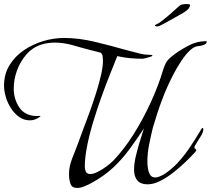

<svg xmlns="http://www.w3.org/2000/svg" viewBox="-121 -888 1044 951"><path d="M261 43Q235 43 228 22Q221 1 221 -20V-30Q221 -64 236.5 -103Q252 -142 264 -174Q274 -203 290 -244.5Q306 -286 323 -333Q340 -380 355 -427.5Q370 -475 379.5 -516.5Q389 -558 389 -586Q389 -597 387.5 -608.5Q386 -620 378 -627L327 -640Q284 -651 239.5 -664Q195 -677 149 -677Q133 -677 116 -674.5Q99 -672 83 -667Q40 -653 9.5 -618Q-21 -583 -37 -538.5Q-53 -494 -53 -450Q-53 -397 -25.5 -356Q2 -315 60 -313Q64 -313 68 -313.5Q72 -314 76 -314Q80 -314 80 -313Q80 -312 75 -308.5Q70 -305 68 -304Q49 -292 27 -292Q-3 -292 -26.5 -309Q-50 -326 -67 -352.5Q-84 -379 -92.5 -408.5Q-101 -438 -101 -464Q-101 -521 -74 -565Q-47 -609 -3 -639Q41 -669 93 -684.5Q145 -700 196 -700Q270 -700 350.5 -680.5Q431 -661 501 -641Q515 -638 535.5 -632Q556 -626 576.5 -621.5Q597 -617 610 -617Q613 -617 623.5 -616.5Q634 -616 634 -613Q634 -610 623.5 -606.5Q613 -603 601 -600Q589 -597 584 -597Q553 -597 522 -600Q491 -603 460 -610Q444 -570 422.5 -516.5Q401 -463 379.5 -402.5Q358 -342 339.5 -280.5Q321 -219 310 -162.5Q299 -106 299 -62Q299 -49 304.5 -37.5Q310 -26 326 -26Q342 -26 364.5 -37.5Q387 -49 407.5 -64.5Q428 -80 439 -91Q493 -147 541 -223.5Q589 -300 626.5 -382.5Q664 -465 686 -539Q693 -561 699.5 -574Q706 -587 717 -597.5Q728 -608 747 -622Q781 -646 818.5 -665Q856 -684 899 -684Q903 -684 903 -681Q903 -671 887.5 -665.5Q872 -660 865 -660Q843 -660 820.5 -639Q798 -618 776.5 -585.5Q755 -553 736.5 -517Q718 -481 704.5 -450Q691 -419 685 -402Q671 -366 659 -329.5Q647 -293 636 -255Q626 -214 617.5 -171.5Q609 -129 609 -86Q609 -73 611.5 -55Q614 -37 622 -23Q630 -9 648 -9Q659 -9 668.5 -13.5Q678 -18 687 -22Q726 -46 759 -81.5Q792 -117 819.5 -158.5Q847 -200 870 -238Q871 -240 875 -247Q879 -254 883 -254Q885 -254 885.5 -251.5Q886 -249 886 -247Q886 -234 875 -215.5Q864 -197 853 -180.5Q842 -164 842 -157Q842 -152 846.5 -150.5Q851 -149 851 -144Q851 -141 848.5 -138Q846 -135 844 -133Q825 -112 797.5 -85.5Q770 -59 737.5 -33.5Q705 -8 672 8.5Q639 25 610 25Q575 25 559 5.5Q543 -14 543 -47Q543 -77 551.5 -113.5Q560 -150 571.5 -187Q583 -224 592 -252Q555 -196 518.5 -146.5Q482 -97 437.5 -56Q393 -15 333 18Q318 26 298 34.5Q278 43 261 43ZM657 -757Q652 -757 648 -759.5Q644 -762 651 -766Q665 -772 683 -786Q701 -800 719.5 -816Q738 -832 752 -845Q766 -858 772 -862Q776 -865 785 -866.5Q794 -868 803 -868Q821 -868 821 -862Q820 -857 815 -848Q810 -839 786 -824Q784 -823 766.5 -813Q749 -803 726.5 -790.5Q704 -778 685.5 -768Q667 -758 664 -758Q662 -757 657 -757Z"/></svg>

Font: Beau Rivage
Style: Regular
Weight: 400
Designer: Robert E. Leuschke
Foundry: Robert E. Leuschke
Version: Version 1.010; ttfautohint (v1.8.3)